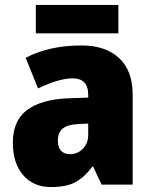

<svg xmlns="http://www.w3.org/2000/svg" viewBox="-20 -840 616 777"><path d="M310 -656Q407 -656 462 -605Q517 -554 517 -456V-93H391L357 -166H354Q322 -123 285.5 -103Q249 -83 186 -83Q115 -83 73.5 -131.5Q32 -180 32 -262Q32 -351 88.5 -394Q145 -437 252 -442L337 -445V-455Q337 -491 320.5 -507Q304 -523 275 -523Q245 -523 209 -512Q173 -501 134 -482L84 -606Q129 -630 185.5 -643Q242 -656 310 -656ZM299 -338Q253 -336 233.5 -319.5Q214 -303 214 -272Q214 -243 227.5 -229.5Q241 -216 263 -216Q294 -216 315.5 -238Q337 -260 337 -295V-340ZM459 -820V-705H125V-820Z"/></svg>

Font: Noto Sans Telugu UI SemiCondensed Black
Style: Regular
Weight: 900
Width: 4
Designer: Jelle Bosma - Monotype Design Team
Foundry: Monotype Imaging Inc.
Version: Version 2.005; ttfautohint (v1.8.4.7-5d5b)